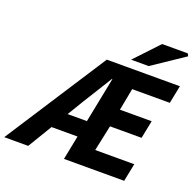

<svg xmlns="http://www.w3.org/2000/svg" viewBox="-180 -1007 1182 1160"><g transform="rotate(20 411.0 -427.5)"><path d="M-35 0 387 -652H857L834 -537H592L565 -395H769L746 -280H543L508 -115H759L736 0H349L459 -553H456Q426 -504 397.5 -458.5Q369 -413 340 -366L119 0ZM140 -155 163 -262H472L451 -155ZM525 -702 669 -855H834L842 -839L638 -702Z"/></g></svg>

Font: Source Sans 3 ExtraLight
Style: Bold Italic
Weight: 700
Italic angle: -11°
Version: Version 3.052;hotconv 1.1.0;makeotfexe 2.6.0